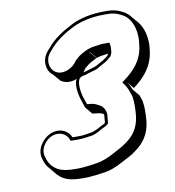

<svg xmlns="http://www.w3.org/2000/svg" viewBox="-85 -779 840 922"><g transform="rotate(-10 335.0 -318.5)"><path d="M391 -236H392V-234ZM397 -219C398 -216 399 -212 398 -208L396 -188C396 -184 396 -180 395 -177L391 -173C376 -166 365 -160 351 -152L340 -148C336 -146 331 -144 327 -143L315 -141C300 -138 278 -135 262 -135H230C217 -168 176 -192 126 -170C89 -152 53 -105 69 -57C74 -37 83 -20 96 -7L125 28C151 56 185 67 242 67H261C278 67 294 64 312 63L341 59C379 55 412 41 441 25C469 9 490 2 516 -19C557 -48 586 -88 593 -150C596 -190 597 -220 591 -251L582 -277L553 -312C548 -327 541 -340 532 -352L561 -317C609 -353 657 -400 667 -478L670 -506C672 -552 660 -594 637 -623L607 -658C600 -667 592 -674 583 -680L566 -689C549 -698 526 -704 501 -704H483C423 -704 365 -692 322 -670C273 -645 227 -616 192 -572L184 -563C149 -521 161 -468 190 -448L220 -413C243 -397 272 -397 298 -408C287 -388 287 -357 298 -315L314 -266L343 -231C350 -230 357 -229 365 -228C377 -228 388 -224 397 -219ZM335 -433C337 -435 338 -437 340 -439L346 -448C348 -451 351 -454 356 -457C371 -472 390 -480 409 -490L380 -525H382L411 -490C416 -492 421 -494 427 -495L439 -497C450 -499 458 -500 468 -501C466 -495 464 -493 459 -489C449 -481 442 -475 431 -470L410 -458C404 -454 397 -451 390 -449C371 -444 354 -437 335 -433ZM406 -243 395 -257C383 -264 363 -278 340 -278C333 -279 331 -279 326 -280L312 -321C306 -346 304 -364 305 -379C307 -408 316 -416 341 -419C357 -424 375 -430 391 -434C400 -436 410 -442 416 -446L436 -457C455 -466 463 -475 477 -487C479 -492 482 -498 484 -503C486 -516 487 -531 485 -542L483 -552H446L431 -550C425 -549 417 -548 410 -547L397 -545C392 -544 384 -541 381 -540H378C358 -530 337 -522 318 -503C310 -497 305 -490 299 -482C276 -456 231 -439 201 -461C177 -478 167 -521 195 -555L203 -564C236 -605 279 -633 327 -657C367 -677 422 -689 480 -689H498C521 -689 542 -684 557 -676L574 -667C609 -645 628 -596 625 -540L622 -512C613 -441 571 -398 524 -363L511 -353L519 -342C527 -331 534 -318 538 -305L547 -280C552 -251 551 -222 548 -184C541 -127 516 -93 479 -66C454 -47 436 -40 406 -23C378 -8 347 5 312 9L284 13C264 15 251 17 235 17H216C160 17 131 7 108 -18C96 -30 89 -45 84 -64C70 -103 100 -143 130 -157C171 -175 205 -155 215 -128L218 -120H259C276 -120 299 -123 315 -126L328 -128C333 -130 340 -132 344 -134L355 -139C370 -148 382 -154 397 -161L409 -171C410 -177 411 -184 411 -190L413 -209C415 -228 408 -235 406 -243Z"/></g></svg>

Font: Blanket
Style: PosterObl
Weight: 900
Foundry: Cannot Into Space Fonts
Version: Version 0.9